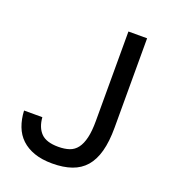

<svg xmlns="http://www.w3.org/2000/svg" viewBox="-130 -799 816 908"><g transform="rotate(20 277.5 -345.0)"><path d="M235 10Q291 10 332.5 -4.5Q374 -19 401 -50Q428 -81 441.5 -130.5Q455 -180 455 -250V-700H361V-250Q361 -199 353 -165Q345 -131 329.5 -110.5Q314 -90 290.5 -82Q267 -74 235 -74Q175 -74 148 -101.5Q121 -129 117 -180H25Q27 -137 40.5 -101.5Q54 -66 80 -41.5Q106 -17 144.5 -3.5Q183 10 235 10Z"/></g></svg>

Font: Golos Text VF
Style: Regular
Weight: 400
Designer: A.Korolkova, Vitaly Kuzmin
Foundry: ParaType Ltd
Version: Version 2.005